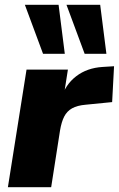

<svg xmlns="http://www.w3.org/2000/svg" viewBox="-20 -783 497 803"><path d="M13 0 91 -492H264L245 -371H236Q253 -429 298.5 -464Q344 -499 409 -503L457 -506L449 -356L338 -345Q303 -342 281.5 -330Q260 -318 248.5 -295.5Q237 -273 231 -237L194 0ZM334 -558 258 -763H399L425 -558ZM160 -558 84 -763H225L251 -558Z"/></svg>

Font: Nunito Sans 12pt Black
Style: Italic
Weight: 900
Italic angle: -9°
Designer: Vernon Adams
Foundry: Vernon Adams
Version: Version 3.101;gftools[0.9.27]